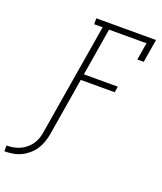

<svg xmlns="http://www.w3.org/2000/svg" viewBox="-286 -839 950 1127"><g transform="rotate(20 189.0 -276.0)"><path d="M-122 183V147Q-102 147 -81.5 143.5Q-61 140 -41 131.5Q-21 123 -4 109Q13 95 25.5 77.5Q38 60 45 40Q52 20 55 0L171 -698H118V-735H491L467 -590H427L445 -698H211L162 -401H374L368 -364H156L96 0Q91 25 82.5 49.5Q74 74 59 96Q44 118 23 135.5Q2 153 -22 164Q-46 175 -71.5 179Q-97 183 -122 183Z"/></g></svg>

Font: Iosevka Slab Extralight
Style: Italic
Weight: 200
Italic angle: -9°
Monospace: yes
Designer: Belleve Invis
Foundry: Belleve Invis
Version: Version 11.1.1; ttfautohint (v1.8.3)